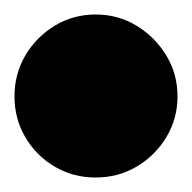

<svg xmlns="http://www.w3.org/2000/svg" viewBox="-82 -723 265 265"><path d="M-62 -590Q-62 -559 -47 -533.5Q-32 -508 -6.5 -493Q19 -478 50 -478Q81 -478 106.5 -493Q132 -508 147.5 -533.5Q163 -559 163 -590Q163 -621 147.5 -646.5Q132 -672 106.5 -687.5Q81 -703 50 -703Q19 -703 -6.5 -687.5Q-32 -672 -47 -646.5Q-62 -621 -62 -590Z"/></svg>

Font: Linefont Black
Style: Regular
Weight: 900
Monospace: yes
Version: Version 3.002;gftools[0.9.33]